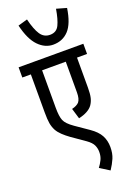

<svg xmlns="http://www.w3.org/2000/svg" viewBox="-196 -954 823 1204"><g transform="rotate(-20 216.0 -352.0)"><path d="M346 -887Q335 -820 317 -783Q299 -746 256 -746Q215 -746 192 -781Q169 -816 152 -886L89 -868Q112 -771 155.5 -726Q199 -681 254 -681Q317 -681 357.5 -724.5Q398 -768 413 -868ZM432 -622H0V-554H57V-302Q57 -253 61.5 -227Q66 -201 78 -178Q89 -158 109 -139Q129 -120 154 -102L243 -40Q274 -18 284 3.5Q294 25 294 49Q294 78 283.5 100Q273 122 257 143L321 183Q343 150 356.5 118.5Q370 87 370 44Q370 1 351.5 -33.5Q333 -68 288 -99L201 -159Q155 -191 143.5 -218.5Q132 -246 132 -304V-554H290V-349Q290 -305 274 -286Q259 -270 226 -262L247 -192Q313 -207 339 -242Q353 -262 359 -286.5Q365 -311 365 -354V-554H432Z"/></g></svg>

Font: Noto Sans Devanagari Extra Condensed
Style: Regular
Weight: 400
Width: 2
Designer: Monotype Design Team
Foundry: Monotype Imaging Inc.
Version: 1.000